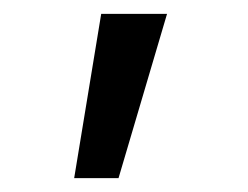

<svg xmlns="http://www.w3.org/2000/svg" viewBox="-20 -138 358 277"><path d="M87 119 126 -118H221L151 119Z"/></svg>

Font: Plus Jakarta Display
Style: Regular
Weight: 400
Designer: Gumpita Rahayu
Foundry: Tokotype Studio
Version: Version 1.000;hotconv 1.0.109;makeotfexe 2.5.65596